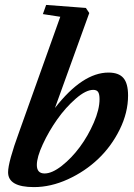

<svg xmlns="http://www.w3.org/2000/svg" viewBox="-20 -745 540 776"><path d="M117.2 11.2Q12.7 11.2 12.7 -48.8Q12.7 -89.8 57.6 -212.4L223.6 -677.2L153.3 -688L166.5 -725.1L327.1 -712.9L340.8 -692.4L202.1 -308.6Q313.5 -451.7 418.5 -451.7Q460 -451.7 478.8 -429.7Q497.6 -407.7 497.6 -358.9Q497.6 -290 463.9 -221.7Q430.2 -153.3 376.7 -102.5Q323.2 -51.8 254.2 -20.3Q185.1 11.2 117.2 11.2ZM160.2 -43.9Q190.4 -43.9 230 -75Q269.5 -106 302.7 -150.9Q335.9 -195.8 359.1 -249.3Q382.3 -302.7 382.3 -344.2Q382.3 -364.3 376.7 -373Q371.1 -381.8 356.9 -381.8Q327.1 -381.8 286.4 -346.4Q245.6 -311 211.4 -262.7Q177.2 -214.4 153.1 -162.1Q128.9 -109.9 128.9 -78.1Q128.9 -43.9 160.2 -43.9Z"/></svg>

Font: Elstob 10pt
Style: Bold Italic
Weight: 700
Italic angle: -20°
Designer: Peter S. Baker
Version: Version 1.015